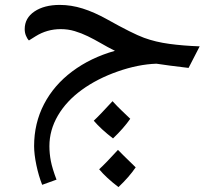

<svg xmlns="http://www.w3.org/2000/svg" viewBox="-20 -410 849 778"><path d="M150.9 338.9Q136.7 303.2 127.4 259Q118.2 214.8 118.2 182.1Q118.2 89.4 158.4 12Q198.7 -65.4 272.9 -120.8Q347.2 -176.3 445.8 -204.1Q415.5 -219.2 388.7 -234.9Q361.8 -250.5 335.7 -263.2Q309.6 -275.9 282.7 -283.9Q255.9 -292 226.1 -292Q170.9 -292 124.5 -263.2L97.2 -246.1Q90.3 -252.9 85.2 -265.4Q80.1 -277.8 80.1 -292Q80.1 -336.9 119.6 -363.5Q159.2 -390.1 222.2 -390.1Q268.1 -390.1 314.9 -375.5Q361.8 -360.8 415 -331.1Q517.1 -273.9 563.7 -256.8Q610.4 -239.7 666.3 -232.2Q722.2 -224.6 789.1 -222.2L744.1 -134.8Q657.7 -145 613.8 -151.9Q540 -149.4 457 -120.4Q374 -91.3 311.5 -45.9Q249 -0.5 214.6 58.3Q180.2 117.2 180.2 182.1Q180.2 211.9 186 242.4Q191.9 272.9 209 317.9ZM529.8 268.1Q502.9 307.6 460 348.1Q410.6 310.5 381.8 275.9Q407.7 252.4 458 197.3Q468.3 208.5 529.8 268.1ZM507.8 71.3Q481.4 109.4 438 150.9Q389.6 113.8 359.9 79.1Q382.8 58.1 436 0Q455.6 21.5 473.1 38.1Q490.7 54.7 507.8 71.3Z"/></svg>

Font: Sahl Naskh
Style: Regular
Weight: 400
Designer: Pascal Zoghbi
Version: Version 1.001